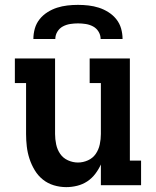

<svg xmlns="http://www.w3.org/2000/svg" viewBox="-20 -760 640 788"><path d="M252 8Q226 8 201 0.5Q176 -7 156 -23Q136 -39 122.5 -61.5Q109 -84 101 -108.5Q93 -133 90 -158.5Q87 -184 87 -210V-419H41V-520H206V-210Q206 -189 210.5 -167.5Q215 -146 227 -128.5Q239 -111 259 -102Q279 -93 300 -93Q321 -93 341 -102Q361 -111 373 -128.5Q385 -146 389.5 -167.5Q394 -189 394 -210V-419H348V-520H513V-101H559V0H394V-85Q385 -65 371 -46.5Q357 -28 338 -15.5Q319 -3 296.5 2.5Q274 8 252 8ZM117 -600Q117 -622 123 -643Q129 -664 142.5 -681Q156 -698 175 -710Q194 -722 214.5 -728.5Q235 -735 256.5 -737.5Q278 -740 300 -740Q322 -740 343.5 -737.5Q365 -735 385.5 -728.5Q406 -722 425 -710Q444 -698 457.5 -681Q471 -664 477 -643Q483 -622 483 -600H393Q393 -616 384.5 -630Q376 -644 362 -651.5Q348 -659 332 -661.5Q316 -664 300 -664Q284 -664 268 -661.5Q252 -659 238 -651.5Q224 -644 215.5 -630Q207 -616 207 -600Z"/></svg>

Font: Iosevka Plex Etoile
Style: Bold
Weight: 700
Designer: Belleve Invis
Foundry: Belleve Invis
Version: Version 25.1.1; ttfautohint (v1.8.4)